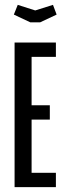

<svg xmlns="http://www.w3.org/2000/svg" viewBox="-20 -770 280 790"><path d="M40 0V-595H210V-536H110V-337H185V-278H110V-59H210V0ZM37 -710 53 -750 125 -727 198 -750 213 -710 145 -678H105Z"/></svg>

Font: Exetegue
Style: Regular
Weight: 400
Designer: Fábio Duarte Martins
Foundry: Fábio Duarte Martins
Version: Version 0.001